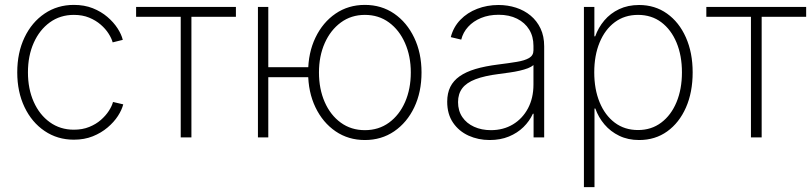

<svg xmlns="http://www.w3.org/2000/svg" viewBox="-20 -564 3334 788"><path d="M283.2 9.3Q215.8 9.3 163.1 -26.4Q110.4 -62 80.6 -124.5Q50.8 -187 50.8 -267.1Q50.8 -347.7 80.6 -410.2Q110.4 -472.7 163.1 -508.3Q215.8 -543.9 283.2 -543.9Q326.2 -543.9 360.6 -530.3Q395 -516.6 420.7 -494.6Q446.3 -472.7 462.4 -447.8Q478.5 -422.9 483.9 -400.4L442.4 -390.1Q438 -406.7 425.5 -426.3Q413.1 -445.8 393.1 -463.1Q373 -480.5 345.7 -491.7Q318.4 -502.9 283.2 -502.9Q227.1 -502.9 184.6 -472.2Q142.1 -441.4 118.4 -388.2Q94.7 -335 94.7 -267.1Q94.7 -199.2 118.4 -146Q142.1 -92.8 184.6 -62.3Q227.1 -31.7 283.2 -31.7Q318.4 -31.7 346.2 -43Q374 -54.2 394 -71.8Q414.1 -89.4 426.8 -109.1Q439.5 -128.9 443.8 -145.5L485.8 -135.7Q480 -112.8 463.9 -87.9Q447.8 -63 421.6 -40.8Q395.5 -18.6 360.8 -4.6Q326.2 9.3 283.2 9.3Z M721.7 0V-495.1H538.6V-535.6H948.2V-495.1H765.6V0Z M1038.6 0V-535.6H1081.1V0ZM1069.3 -247.1V-288.1H1267.6V-247.1ZM1477.5 10.7Q1409.7 10.7 1357.2 -25.1Q1304.7 -61 1274.7 -123.5Q1244.6 -186 1244.6 -266.6Q1244.6 -347.2 1274.7 -409.7Q1304.7 -472.2 1357.2 -508.1Q1409.7 -543.9 1477.5 -543.9Q1545.4 -543.9 1597.7 -508.1Q1649.9 -472.2 1679.9 -409.4Q1710 -346.7 1710 -266.6Q1710 -186 1680.2 -123.5Q1650.4 -61 1597.9 -25.1Q1545.4 10.7 1477.5 10.7ZM1477.5 -29.8Q1534.2 -29.8 1576.7 -60.8Q1619.1 -91.8 1642.6 -145.5Q1666 -199.2 1666 -266.6Q1666 -333.5 1642.3 -387.2Q1618.7 -440.9 1576.4 -471.9Q1534.2 -502.9 1477.5 -502.9Q1421.4 -502.9 1378.9 -471.7Q1336.4 -440.4 1312.7 -387Q1289.1 -333.5 1289.1 -266.6Q1289.1 -199.2 1312.5 -145.5Q1335.9 -91.8 1378.4 -60.8Q1420.9 -29.8 1477.5 -29.8Z M1989.7 10.7Q1942.9 10.7 1903.1 -7.3Q1863.3 -25.4 1839.4 -60.5Q1815.4 -95.7 1815.4 -146.5Q1815.4 -181.6 1828.1 -207.3Q1840.8 -232.9 1866.5 -251Q1892.1 -269 1931.4 -280.8Q1970.7 -292.5 2024.9 -299.3Q2068.4 -304.7 2100.8 -310.1Q2133.3 -315.4 2151.4 -325.9Q2169.4 -336.4 2169.4 -357.4V-376Q2169.4 -414.1 2151.9 -442.6Q2134.3 -471.2 2102.1 -487.3Q2069.8 -503.4 2026.4 -503.4Q1986.3 -503.4 1954.3 -490.2Q1922.4 -477.1 1901.4 -454.1Q1880.4 -431.2 1873 -401.4L1830.1 -411.6Q1840.8 -453.1 1869.4 -482.7Q1897.9 -512.2 1938.5 -527.8Q1979 -543.5 2025.9 -543.5Q2064 -543.5 2097.9 -532.5Q2131.8 -521.5 2157.7 -500Q2183.6 -478.5 2198.5 -447Q2213.4 -415.5 2213.4 -374V0H2169.9V-97.2H2167Q2153.3 -66.9 2128.4 -42.5Q2103.5 -18.1 2068.6 -3.7Q2033.7 10.7 1989.7 10.7ZM1994.6 -29.8Q2045.9 -29.8 2085.2 -53.5Q2124.5 -77.1 2147 -119.4Q2169.4 -161.6 2169.4 -216.8V-296.9Q2161.1 -289.6 2146.5 -283.9Q2131.8 -278.3 2112.8 -273.9Q2093.8 -269.5 2071.8 -266.4Q2049.8 -263.2 2027.3 -260.3Q1968.8 -252.9 1931.6 -238.8Q1894.5 -224.6 1877.2 -201.7Q1859.9 -178.7 1859.9 -145Q1859.9 -109.4 1877.4 -83.5Q1895 -57.6 1925.8 -43.7Q1956.5 -29.8 1994.6 -29.8Z M2376.5 204.1V-535.6H2419.4V-415H2422.9Q2435.5 -450.7 2460.2 -480Q2484.9 -509.3 2521 -526.4Q2557.1 -543.5 2603 -543.5Q2668 -543.5 2717.5 -508.3Q2767.1 -473.1 2794.9 -410.6Q2822.8 -348.1 2822.8 -267.1Q2822.8 -185.1 2795.2 -122.6Q2767.6 -60.1 2718.3 -24.7Q2668.9 10.7 2603 10.7Q2557.6 10.7 2521.7 -6.6Q2485.8 -23.9 2460.9 -53.2Q2436 -82.5 2423.3 -118.7H2419.9V204.1ZM2598.6 -30.3Q2653.3 -30.3 2693.8 -60.8Q2734.4 -91.3 2756.6 -144.8Q2778.8 -198.2 2778.8 -267.1Q2778.8 -335.9 2756.6 -389.2Q2734.4 -442.4 2694.1 -472.7Q2653.8 -502.9 2598.6 -502.9Q2543.5 -502.9 2503.2 -472.9Q2462.9 -442.9 2440.9 -389.6Q2418.9 -336.4 2418.9 -267.1Q2418.9 -197.8 2440.9 -144.3Q2462.9 -90.8 2503.2 -60.5Q2543.5 -30.3 2598.6 -30.3Z M3062 0V-495.1H2878.9V-535.6H3288.6V-495.1H3106V0Z"/></svg>

Font: Inter 20pt ExtraLight
Style: Regular
Weight: 250
Version: Version 4.001;git-66647c0bb